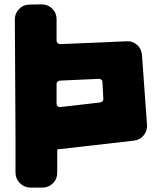

<svg xmlns="http://www.w3.org/2000/svg" viewBox="-20 -859 721 879"><path d="M239 -673Q239 -666 244 -661.5Q249 -657 256 -657L559 -670Q587 -672 607.5 -653.5Q628 -635 630 -607L653 -288Q655 -260 637.5 -239Q620 -218 592 -215L242 -175V-68Q242 -39 222 -19.5Q202 0 173 0H119Q90 -1 70.5 -21Q51 -41 51 -69V-224V-230L48 -770Q48 -798 67.5 -818Q87 -838 116 -838L170 -839Q199 -839 219 -819.5Q239 -800 239 -771ZM239 -385Q239 -377 244.5 -372.5Q250 -368 257 -369L439 -390Q445 -391 449.5 -395.5Q454 -400 453 -407L449 -483Q449 -490 444 -494Q439 -498 433 -498L255 -490Q239 -488 239 -474Z"/></svg>

Font: d puntillas B to tiptoe
Style: Regular
Weight: 400
Designer: deFharo
Foundry: deFharo.com
Version: Version 1.001 2012